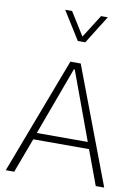

<svg xmlns="http://www.w3.org/2000/svg" viewBox="-100 -1004 775 1070"><g transform="rotate(10 287.5 -469.0)"><path d="M180.2 -938H219.2L300.8 -807.6L383.3 -938H421.4L321.8 -778.8H279.8ZM130.4 -196.3 57.1 0H9.3L258.8 -658.2H317.4L566.4 0H518.6L445.8 -196.3ZM285.6 -619.6 143.6 -234.4H432.1L290.5 -619.6Z"/></g></svg>

Font: Estedad-FD ExtraLight
Style: Regular
Weight: 200
Designer: Amin Abedi
Version: Version 7.3